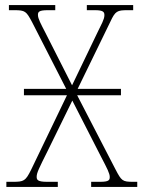

<svg xmlns="http://www.w3.org/2000/svg" viewBox="-20 -734 565 754"><path d="M5 0H207V-20H165C127 -20 124 -28 124 -40C124 -55 133 -73 168 -143L264 -339L376 -120C401 -72 411 -53 411 -39C411 -27 408 -20 373 -20H338V0H519V-20H502C461 -20 457 -24 434 -68L283 -360H455V-385H285L413 -648C433 -691 440 -694 482 -694H503V-714H321V-694H353C387 -694 390 -686 390 -674C390 -658 377 -636 363 -607L263 -399L157 -608C141 -639 129 -661 129 -675C129 -687 132 -694 168 -694H197V-714H15V-694H36C79 -694 83 -690 106 -647L240 -385H74V-360H243L102 -67C80 -23 74 -20 30 -20H5Z"/></svg>

Font: Noto Serif SemiCondensed Thin
Style: Regular
Weight: 100
Width: 4
Designer: Monotype Design Team
Foundry: Monotype Imaging Inc.
Version: Version 2.015